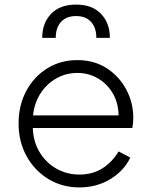

<svg xmlns="http://www.w3.org/2000/svg" viewBox="-20 -805 661 837"><path d="M326 12Q251 12 191 -24.5Q131 -61 96 -124Q61 -187 61 -267Q61 -346 94.5 -408.5Q128 -471 186 -507Q244 -543 317 -543Q390 -543 444.5 -508Q499 -473 530 -415.5Q561 -358 561 -291Q561 -269 557 -247H123Q125 -187 153 -141Q181 -95 226.5 -69.5Q272 -44 326 -44Q384 -44 427 -71.5Q470 -99 497 -145L548 -118Q521 -61 461.5 -24.5Q402 12 326 12ZM317 -487Q268 -487 226 -463.5Q184 -440 157 -398.5Q130 -357 124 -302H497Q496 -356 472 -397.5Q448 -439 407.5 -463Q367 -487 317 -487ZM164 -640Q164 -704 202.5 -744.5Q241 -785 312 -785Q382 -785 420.5 -744.5Q459 -704 459 -640H400Q400 -684 377 -709.5Q354 -735 312 -735Q269 -735 246 -709.5Q223 -684 223 -640Z"/></svg>

Font: Plus Jakarta Sans Light
Style: Regular
Weight: 300
Designer: Gumpita Rahayu
Foundry: Tokotype
Version: Version 2.006; ttfautohint (v1.8.4.7-5d5b)